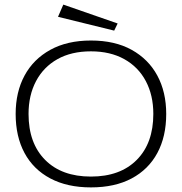

<svg xmlns="http://www.w3.org/2000/svg" viewBox="-20 -803 790 834"><path d="M375 11Q272 11 198.5 -28Q125 -67 86.5 -138.5Q48 -210 48 -308Q48 -403 86.5 -474.5Q125 -546 198.5 -586.5Q272 -627 375 -627Q479 -627 552 -586.5Q625 -546 663.5 -474.5Q702 -403 702 -308Q702 -210 663.5 -138.5Q625 -67 552 -28Q479 11 375 11ZM375 -36Q502 -36 574 -108.5Q646 -181 646 -308Q646 -389 613.5 -450.5Q581 -512 520 -546Q459 -580 375 -580Q290 -580 229.5 -546Q169 -512 136.5 -450.5Q104 -389 104 -308Q104 -181 176 -108.5Q248 -36 375 -36ZM476 -670 232 -730 255 -783 491 -701Z"/></svg>

Font: Inconsolata ExtraExpanded Light
Style: Regular
Weight: 300
Width: 8
Monospace: yes
Designer: Raph Levien, Cyreal, Brenton Simpson
Foundry: Raph Levien, Cyreal, Google
Version: Version 3.001; ttfautohint (v1.8.2.53-6de2)